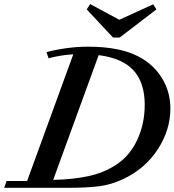

<svg xmlns="http://www.w3.org/2000/svg" viewBox="-42 -900 836 920"><path d="M499.5 -720.2 373.5 -855 390.1 -880.4 529.8 -805.2 691.9 -879.4 707.5 -855 531.7 -720.2ZM-22 0 -10.7 -32.7H87.9L309.1 -639.6Q247.6 -636.2 190.9 -620.6L180.7 -650.4Q282.7 -676.3 379.9 -676.3Q531.7 -676.3 621.1 -629.4Q694.3 -591.3 734.4 -525.4Q774.4 -459.5 774.4 -379.9Q774.4 -277.3 714.1 -184.6Q653.8 -91.8 549.3 -42.5Q491.7 -15.1 433.1 -7.6Q374.5 0 280.3 0ZM562 -592.8Q511.7 -625.5 430.7 -635.7L212.9 -38.1Q306.6 -40 380.4 -55.7Q454.1 -71.3 512.7 -109.4Q580.1 -152.8 615.7 -230Q651.4 -307.1 651.4 -397.5Q651.4 -534.7 562 -592.8Z"/></svg>

Font: Elstob 10pt SemiBold
Style: Italic
Weight: 600
Italic angle: -20°
Designer: Peter S. Baker
Version: Version 1.015